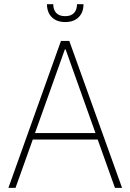

<svg xmlns="http://www.w3.org/2000/svg" viewBox="-20 -904 628 924"><path d="M20.5 0 273.4 -707H313.5L567.4 0H533.2L450.2 -232.4H137.7L54.7 0ZM439.5 -263.7 295.9 -666H292L148.4 -263.7ZM293.9 -797.9Q252.9 -797.9 229.5 -821Q206.1 -844.2 206.1 -883.8H236.3Q236.3 -856.4 251 -841.3Q265.6 -826.2 293.9 -826.2Q321.3 -826.2 335.9 -841.3Q350.6 -856.4 350.6 -883.8H381.8Q381.8 -844.2 358.4 -821Q335 -797.9 293.9 -797.9Z"/></svg>

Font: Pretendard Thin
Style: Regular
Weight: 100
Designer: Base glyphs from Inter by Rasmus Andersson; Hangeul glyphs from Noto Sans CJK(Source Han Sans) by Jang Soo-young and Kan
Foundry: Kil Hyung-jin
Version: Version 1.309